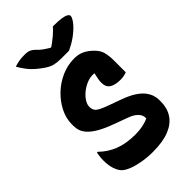

<svg xmlns="http://www.w3.org/2000/svg" viewBox="-283 -1048 1166 1166"><g transform="rotate(-45 300.0 -464.5)"><path d="M368 -720Q406 -720 435 -705.5Q464 -691 489 -665Q515 -640 522.5 -609Q530 -578 530 -541Q530 -524 530 -506Q530 -488 530 -471.5Q530 -455 530 -439Q520 -435 506.5 -432Q493 -429 476 -429Q430 -429 405 -445Q380 -461 380 -501Q380 -510 381.5 -520.5Q383 -531 386 -544Q389 -557 392.5 -573Q396 -589 400 -609L421 -557Q408 -565 398.5 -567.5Q389 -570 375 -570Q351 -570 325 -559Q299 -548 276.5 -530Q254 -512 239.5 -490Q225 -468 225 -445V-441Q226 -426 233.5 -414.5Q241 -403 258 -394Q275 -385 304 -374L398 -340Q447 -322 478 -301.5Q509 -281 525.5 -259.5Q542 -238 548.5 -217Q555 -196 555 -178V-162Q555 -107 528.5 -66Q502 -25 447 -2.5Q392 20 305 20Q258 20 215 12.5Q172 5 140 -7.5Q108 -20 92 -36Q76 -52 65.5 -82.5Q55 -113 55 -156Q55 -169 56 -180.5Q57 -192 58.5 -201.5Q60 -211 62 -218H68Q111 -175 168.5 -152.5Q226 -130 305 -130Q339 -130 368.5 -136Q398 -142 420 -153V-158Q420 -175 411 -189Q402 -203 386.5 -214Q371 -225 349 -233L257 -267Q199 -288 163 -309Q127 -330 108 -350.5Q89 -371 82 -391.5Q75 -412 75 -434V-447Q75 -497 99 -545.5Q123 -594 164 -633.5Q205 -673 257.5 -696.5Q310 -720 368 -720ZM379 -775Q368 -775 357.5 -775Q347 -775 336 -775Q325 -775 315 -775Q280 -775 255.5 -780.5Q231 -786 202 -806Q183 -819 166.5 -832.5Q150 -846 135.5 -861Q121 -876 108 -894.5Q95 -913 82 -935Q102 -942 122.5 -945.5Q143 -949 171 -949Q198 -949 212.5 -942Q227 -935 238 -924Q255 -905 275.5 -890.5Q296 -876 338 -852L282 -867Q299 -867 316 -867Q333 -867 350 -867L295 -851Q342 -882 370 -906Q398 -930 414 -949H420Q462 -949 487.5 -945Q513 -941 524.5 -933.5Q536 -926 536 -918Q536 -911 530 -899Q524 -887 511 -871Q499 -857 484 -843.5Q469 -830 452 -817.5Q435 -805 416.5 -794.5Q398 -784 379 -775Z"/></g></svg>

Font: Recursive Casual ExtraBold
Style: Regular
Weight: 800
Version: Version 1.047